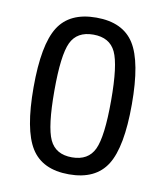

<svg xmlns="http://www.w3.org/2000/svg" viewBox="-68 -606 579 674"><g transform="rotate(10 221.0 -269.5)"><path d="M47.2 -269.8Q47.2 -118.2 87.2 -54.1Q127.2 10 222.2 10Q317.2 10 357.3 -54.1Q397.4 -118.2 397.4 -269.8Q397.4 -421.4 357.3 -485Q317.2 -548.6 222.2 -548.6Q127.2 -548.6 87.2 -485Q47.2 -421.4 47.2 -269.8ZM121.2 -270.5Q121.2 -397.4 142.6 -442.7Q164 -488 222.2 -488Q280.4 -488 301.9 -442.7Q323.4 -397.4 323.4 -270.5Q323.4 -142.6 301.9 -96.6Q280.4 -50.6 222.2 -50.6Q164 -50.6 142.6 -96.6Q121.2 -142.6 121.2 -270.5Z"/></g></svg>

Font: Secuela Light
Style: Regular
Weight: 300
Designer: Fernando Haro
Foundry: deFharo
Version: Version 1.708